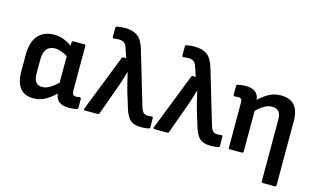

<svg xmlns="http://www.w3.org/2000/svg" viewBox="-100 -995 2443 1480"><g transform="rotate(15 1121.5 -255.0)"><path d="M194 12Q51 12 51 -166V-299Q51 -399 96.5 -451.5Q142 -504 228 -504Q265 -504 303 -489Q341 -474 367 -453V-480Q367 -492 379 -492H465Q477 -492 477 -480V-135Q477 -104 484 -95Q491 -86 510 -86Q517 -86 524 -87Q531 -88 538 -89Q549 -89 549 -78V-7Q549 3 537 6Q524 8 508 10Q492 12 478 12Q428 12 399.5 -8.5Q371 -29 367 -72Q327 -34 286.5 -11Q246 12 194 12ZM169 -178Q169 -90 236 -90Q264 -90 292.5 -105.5Q321 -121 359 -157V-369Q334 -384 308 -393.5Q282 -403 259 -403Q169 -403 169 -290Z M1057 12Q1014 12 987 -0.5Q960 -13 942 -45.5Q924 -78 908 -138L883 -218Q873 -252 864 -288.5Q855 -325 845 -370H843Q830 -325 816.5 -284Q803 -243 788 -203L718 -10Q715 0 705 0H604Q590 0 595 -14L771 -463Q774 -472 784 -472H806L781 -546Q770 -578 754.5 -587.5Q739 -597 717 -597Q707 -597 697 -596.5Q687 -596 677 -594Q664 -592 664 -604V-677Q664 -687 675 -689Q689 -692 705.5 -693.5Q722 -695 738 -695Q798 -695 837 -668.5Q876 -642 898 -566L1025 -138Q1035 -108 1047.5 -97.5Q1060 -87 1079 -87Q1086 -87 1093.5 -87.5Q1101 -88 1110 -89Q1123 -91 1123 -79L1124 -6Q1124 5 1113 6Q1099 9 1083 10.5Q1067 12 1057 12Z M1612 12Q1569 12 1542 -0.5Q1515 -13 1497 -45.5Q1479 -78 1463 -138L1438 -218Q1428 -252 1419 -288.5Q1410 -325 1400 -370H1398Q1385 -325 1371.5 -284Q1358 -243 1343 -203L1273 -10Q1270 0 1260 0H1159Q1145 0 1150 -14L1326 -463Q1329 -472 1339 -472H1361L1336 -546Q1325 -578 1309.5 -587.5Q1294 -597 1272 -597Q1262 -597 1252 -596.5Q1242 -596 1232 -594Q1219 -592 1219 -604V-677Q1219 -687 1230 -689Q1244 -692 1260.5 -693.5Q1277 -695 1293 -695Q1353 -695 1392 -668.5Q1431 -642 1453 -566L1580 -138Q1590 -108 1602.5 -97.5Q1615 -87 1634 -87Q1641 -87 1648.5 -87.5Q1656 -88 1665 -89Q1678 -91 1678 -79L1679 -6Q1679 5 1668 6Q1654 9 1638 10.5Q1622 12 1612 12Z M1760 0Q1749 0 1749 -12V-362Q1749 -390 1742 -398Q1735 -406 1718 -406Q1711 -406 1704.5 -405Q1698 -404 1691 -404Q1679 -404 1679 -415V-485Q1679 -495 1692 -498Q1707 -501 1725 -502.5Q1743 -504 1757 -504Q1803 -504 1830 -482.5Q1857 -461 1860 -422Q1900 -460 1941 -482Q1982 -504 2034 -504Q2179 -504 2179 -339V173Q2179 185 2168 185H2073Q2061 185 2061 173V-320Q2061 -402 1992 -402Q1961 -402 1931.5 -386Q1902 -370 1867 -336V-12Q1867 0 1855 0Z"/></g></svg>

Font: Sofia Sans
Style: Bold
Weight: 700
Designer: Botio Nikoltchev, Ani Petrova
Foundry: lettersoup
Version: Version 4.100; ttfautohint (v1.8.4.7-5d5b)